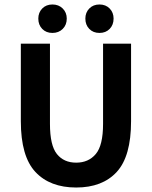

<svg xmlns="http://www.w3.org/2000/svg" viewBox="-20 -826 678 857"><path d="M320 11Q203 11 138 -58.5Q73 -128 73 -285V-631H203V-273Q203 -177 234 -138.5Q265 -100 320 -100Q375 -100 407.5 -138.5Q440 -177 440 -273V-631H565V-285Q565 -128 501 -58.5Q437 11 320 11ZM214 -679Q186 -679 168.5 -697Q151 -715 151 -743Q151 -770 168.5 -788Q186 -806 214 -806Q242 -806 260 -788Q278 -770 278 -743Q278 -715 260 -697Q242 -679 214 -679ZM424 -679Q396 -679 378.5 -697Q361 -715 361 -743Q361 -770 378.5 -788Q396 -806 424 -806Q452 -806 469.5 -788Q487 -770 487 -743Q487 -715 469.5 -697Q452 -679 424 -679Z"/></svg>

Font: Narnoor
Style: Bold
Weight: 700
Designer: S. Sridhar Murthy
Foundry: SIL International
Version: Version 3.000